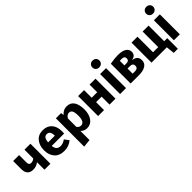

<svg xmlns="http://www.w3.org/2000/svg" viewBox="191 -2098 3607 3607"><g transform="rotate(-45 1994.0 -294.5)"><path d="M331 -531H489V0H331V-199Q270 -148 183 -148Q106 -148 68 -191.5Q30 -235 30 -313V-531H188V-333Q188 -265 242 -265Q294 -265 331 -299Z M1075 -276Q1075 -243 1072 -219H743Q751 -152 781 -125Q811 -98 864 -98Q923 -98 991 -145L1056 -57Q963 17 849 17Q720 17 651 -59Q582 -135 582 -263Q582 -387 647.5 -467.5Q713 -548 830 -548Q945 -548 1010 -476Q1075 -404 1075 -276ZM920 -314V-321Q918 -443 834 -443Q793 -443 770.5 -413Q748 -383 743 -314Z M1465 -548Q1565 -548 1614 -474Q1663 -400 1663 -267Q1663 -142 1606 -62.5Q1549 17 1452 17Q1372 17 1323 -38V205L1165 222V-531H1304L1312 -472Q1373 -548 1465 -548ZM1403 -99Q1499 -99 1499 -265Q1499 -359 1478 -395.5Q1457 -432 1414 -432Q1360 -432 1323 -370V-146Q1355 -99 1403 -99Z M2060 0V-211H1914V0H1756V-531H1914V-328H2060V-531H2218V0Z M2351 -785.5Q2377 -811 2418 -811Q2459 -811 2485.5 -785.5Q2512 -760 2512 -721Q2512 -682 2485.5 -656.5Q2459 -631 2418 -631Q2377 -631 2351 -656.5Q2325 -682 2325 -721Q2325 -760 2351 -785.5ZM2498 -531V0H2340V-531Z M2946 -292Q3082 -276 3082 -161Q3082 -80 3018.5 -40Q2955 0 2845 0H2620V-526Q2739 -548 2830 -548Q2938 -548 2998 -511.5Q3058 -475 3058 -404Q3058 -311 2946 -292ZM2827 -447Q2796 -447 2778 -445V-323H2834Q2903 -323 2903 -386Q2903 -447 2827 -447ZM2840 -104Q2920 -104 2920 -175Q2920 -240 2841 -240H2778V-104Z M3628 -116H3709V166H3600L3582 0H3175V-531H3333V-117H3470V-531H3628Z M3780 -785.5Q3806 -811 3847 -811Q3888 -811 3914.5 -785.5Q3941 -760 3941 -721Q3941 -682 3914.5 -656.5Q3888 -631 3847 -631Q3806 -631 3780 -656.5Q3754 -682 3754 -721Q3754 -760 3780 -785.5ZM3927 -531V0H3769V-531Z"/></g></svg>

Font: FiraGO
Style: Bold
Weight: 700
Designer: bBox Type
Foundry: bBox Type GmbH
Version: Version 1.001;PS 001.001;hotconv 1.0.88;makeotf.lib2.5.64775